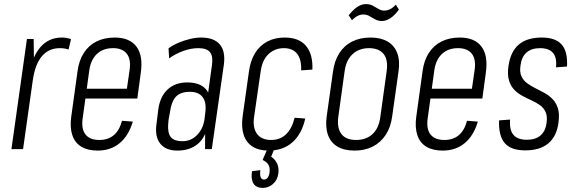

<svg xmlns="http://www.w3.org/2000/svg" viewBox="-20 -731 2818 941"><path d="M112 -540H145L147 -382L93 0H36ZM121 -352Q134 -447 175.5 -497Q217 -547 283 -547Q295 -547 306.5 -545Q318 -543 328 -539L316 -488Q298 -495 273 -495Q219 -495 185.5 -455.5Q152 -416 141 -339Z M459 7Q410 7 378.5 -12Q347 -31 334.5 -68.5Q322 -106 329 -158L360 -382Q367 -435 391 -472Q415 -509 453.5 -528Q492 -547 542 -547Q615 -547 648.5 -503Q682 -459 670 -374L653 -248H388L395 -296H612L597 -262L615 -387Q623 -440 601.5 -467.5Q580 -495 534 -495Q486 -495 456 -467.5Q426 -440 418 -389L385 -150Q378 -99 399 -72Q420 -45 467 -45Q509 -45 537 -68Q565 -91 578 -139L631 -135Q610 -65 566 -29Q522 7 459 7Z M986 -175 1019 -413Q1025 -456 1009 -475.5Q993 -495 952 -495Q917 -495 879 -481.5Q841 -468 809 -445L806 -494Q828 -510 855 -521.5Q882 -533 911 -540Q940 -547 965 -547Q1029 -547 1057.5 -513Q1086 -479 1077 -413L1018 0H985ZM849 7Q792 7 765 -27.5Q738 -62 747 -124L756 -196Q765 -259 802 -293Q839 -327 897 -327Q960 -327 989 -294Q1018 -261 1009 -198L999 -125Q990 -61 951 -27Q912 7 849 7ZM875 -39Q916 -39 945.5 -69Q975 -99 982 -145L986 -178Q993 -228 973.5 -254.5Q954 -281 911 -281Q865 -281 842.5 -257.5Q820 -234 812 -176L806 -143Q799 -86 814.5 -62.5Q830 -39 875 -39Z M1297 7Q1249 7 1218 -12.5Q1187 -32 1174.5 -69.5Q1162 -107 1169 -160L1200 -380Q1207 -433 1230 -470.5Q1253 -508 1290 -527.5Q1327 -547 1375 -547Q1445 -547 1479.5 -506.5Q1514 -466 1511 -390L1456 -386Q1458 -439 1436.5 -467Q1415 -495 1371 -495Q1341 -495 1317 -481.5Q1293 -468 1278 -443.5Q1263 -419 1258 -384L1225 -156Q1218 -104 1240 -74.5Q1262 -45 1309 -45Q1353 -45 1382 -73Q1411 -101 1424 -154L1476 -150Q1459 -74 1413 -33.5Q1367 7 1297 7ZM1268 190Q1236 190 1222.5 169Q1209 148 1215 108L1256 103Q1253 126 1257.5 137.5Q1262 149 1274 149Q1285 149 1292 139.5Q1299 130 1301 114Q1304 91 1295.5 76.5Q1287 62 1267 53L1290 0H1324L1309 37Q1329 50 1338.5 71.5Q1348 93 1344 120Q1340 151 1318 170.5Q1296 190 1268 190Z M1718 7Q1667 7 1634 -12.5Q1601 -32 1587.5 -69.5Q1574 -107 1581 -160L1612 -380Q1619 -433 1643 -470.5Q1667 -508 1706 -527.5Q1745 -547 1796 -547Q1846 -547 1879.5 -527.5Q1913 -508 1927 -470.5Q1941 -433 1933 -380L1902 -160Q1895 -107 1870 -69.5Q1845 -32 1806.5 -12.5Q1768 7 1718 7ZM1725 -45Q1775 -45 1806 -74Q1837 -103 1844 -158L1875 -382Q1883 -438 1860 -466.5Q1837 -495 1788 -495Q1756 -495 1731 -482Q1706 -469 1690 -444Q1674 -419 1669 -382L1638 -158Q1631 -103 1653.5 -74Q1676 -45 1725 -45ZM1689 -656Q1710 -683 1731 -697Q1752 -711 1773 -711Q1792 -711 1806.5 -703.5Q1821 -696 1834.5 -687.5Q1848 -679 1863 -679Q1878 -679 1892 -686Q1906 -693 1920 -708L1935 -684Q1915 -656 1893.5 -642Q1872 -628 1852 -628Q1833 -628 1818 -636.5Q1803 -645 1790 -652.5Q1777 -660 1761 -660Q1747 -660 1733.5 -653.5Q1720 -647 1705 -632Z M2150 7Q2101 7 2069.5 -12Q2038 -31 2025.5 -68.5Q2013 -106 2020 -158L2051 -382Q2058 -435 2082 -472Q2106 -509 2144.5 -528Q2183 -547 2233 -547Q2306 -547 2339.5 -503Q2373 -459 2361 -374L2344 -248H2079L2086 -296H2303L2288 -262L2306 -387Q2314 -440 2292.5 -467.5Q2271 -495 2225 -495Q2177 -495 2147 -467.5Q2117 -440 2109 -389L2076 -150Q2069 -99 2090 -72Q2111 -45 2158 -45Q2200 -45 2228 -68Q2256 -91 2269 -139L2322 -135Q2301 -65 2257 -29Q2213 7 2150 7Z M2555 6Q2484 6 2453.5 -30Q2423 -66 2426 -141L2480 -145Q2476 -94 2496.5 -70Q2517 -46 2562 -46Q2605 -46 2629.5 -67.5Q2654 -89 2659 -130Q2663 -162 2654 -182Q2645 -202 2627 -215Q2609 -228 2586 -238.5Q2563 -249 2540.5 -261Q2518 -273 2500.5 -291Q2483 -309 2474.5 -337Q2466 -365 2472 -407Q2482 -478 2522.5 -512.5Q2563 -547 2635 -547Q2703 -547 2733 -512.5Q2763 -478 2759 -405L2705 -401Q2710 -449 2690 -472Q2670 -495 2627 -495Q2585 -495 2560.5 -473.5Q2536 -452 2531 -410Q2526 -378 2535.5 -357.5Q2545 -337 2563 -323.5Q2581 -310 2603.5 -299Q2626 -288 2648.5 -275.5Q2671 -263 2688.5 -245Q2706 -227 2714.5 -199.5Q2723 -172 2717 -129Q2708 -62 2667 -28Q2626 6 2555 6Z"/></svg>

Font: Pathway Extreme Condensed Thin
Style: Italic
Weight: 250
Width: 3
Italic angle: -8°
Version: Version 1.001;gftools[0.9.26]